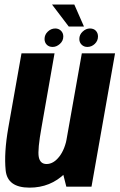

<svg xmlns="http://www.w3.org/2000/svg" viewBox="-20 -835 535 859"><path d="M276.7 0H389.4L494.7 -596.4H346.1L255.3 -84.7ZM224 -596.5H76.2L17 -262.5Q-2.5 -150.9 5.3 -73.2Q13 4.5 112.2 4.5Q205.7 4.5 270.5 -59.1Q335.3 -122.7 349.5 -203.4L280.8 -224.9Q271 -167.1 245.1 -134.2Q219.2 -101.2 188.3 -101.2Q159.4 -101.2 153.4 -133Q147.5 -164.7 166.1 -267.1ZM215.8 -625Q232.7 -625 248 -638.6Q263.2 -652.3 263.2 -671.8Q263.2 -687.2 252.9 -697.4Q242.5 -707.6 227.3 -707.6Q208.6 -707.6 194 -693.7Q179.3 -679.9 179.3 -660.5Q179.3 -645.3 189.1 -635.1Q198.8 -625 215.8 -625ZM370.8 -625Q389.6 -625 404 -638.6Q418.4 -652.3 418.4 -671.8Q418.4 -687.2 408.8 -697.4Q399.3 -707.6 382.1 -707.6Q364.9 -707.6 349.9 -693.7Q334.9 -679.9 334.9 -660.5Q334.9 -645.3 345.2 -635.1Q355.5 -625 370.8 -625ZM287.5 -716.4H355.6L312.5 -814.6H212.8Z"/></svg>

Font: Anybody Thin Condensed
Style: Italic
Weight: 100
Width: 3
Italic angle: -10°
Version: Version 1.113;gftools[0.9.25]